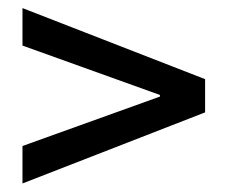

<svg xmlns="http://www.w3.org/2000/svg" viewBox="-20 -563 549 463"><path d="M34.2 -120.6 474.6 -292V-372.1L34.2 -543.5V-453.1L365.7 -334V-330.1L34.2 -210.9Z"/></svg>

Font: Varta Light
Style: Bold
Weight: 700
Version: Version 1.004